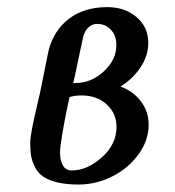

<svg xmlns="http://www.w3.org/2000/svg" viewBox="-20 -508 484 531"><path d="M197.3 2.4Q163.6 2.4 139.2 -3.4Q114.7 -9.3 100.3 -19Q85.9 -28.8 77.6 -44.2Q69.3 -59.6 66.4 -75.2Q63.5 -90.8 63.5 -112.3Q63.5 -125.5 68.6 -152.3Q73.7 -179.2 81.5 -211.7Q89.4 -244.1 90.3 -249.5Q102.5 -309.1 114.3 -368.2Q128.9 -424.3 170.9 -456.3Q212.9 -488.3 276.9 -488.3Q325.2 -488.3 357.7 -460.7Q390.1 -433.1 390.1 -389.6Q390.1 -354 368.7 -321.8Q347.2 -289.6 313 -268.6Q348.6 -255.9 369.9 -227.5Q391.1 -199.2 391.1 -163.1Q391.1 -119.6 363 -81.1Q335 -42.5 290.3 -20Q245.6 2.4 197.3 2.4ZM205.6 -244.1Q188.5 -244.1 172.4 -239.7Q154.8 -160.6 147.5 -105Q146 -96.2 146 -85.4Q146 -64.9 153.8 -50.8Q161.6 -36.6 178.7 -36.6Q221.2 -36.6 261.7 -72.8Q302.2 -108.9 302.2 -157.2Q302.2 -194.3 275.1 -219.2Q248 -244.1 205.6 -244.1ZM182.6 -278.3H188.5Q231.9 -278.3 266.8 -310.3Q301.8 -342.3 301.8 -383.8Q301.8 -409.7 286.6 -425.8Q271.5 -441.9 249 -441.9Q235.8 -441.9 225.1 -432.6Q214.4 -423.3 210 -405.8Q207.5 -396 198.5 -352.1Q189.5 -308.1 182.6 -278.3Z"/></svg>

Font: Flanker
Style: Italic
Weight: 400
Italic angle: -12°
Designer: Flanker
Version: Version 2.027